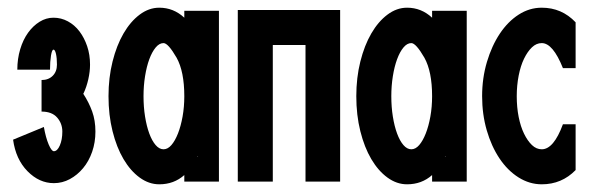

<svg xmlns="http://www.w3.org/2000/svg" viewBox="-20 -474 1539 499"><path d="M25 -293Q25 -321 32.5 -346Q40 -371 53 -389Q66 -407 83 -417.5Q100 -428 119 -428Q139 -428 156.5 -418.5Q174 -409 186.5 -392.5Q199 -376 206.5 -354Q214 -332 214 -306Q214 -288 209.5 -268Q205 -248 197 -231H196Q211 -208 219.5 -184.5Q228 -161 228 -132Q228 -104 219.5 -79.5Q211 -55 196 -37Q181 -19 161.5 -8.5Q142 2 120 2Q82 2 51.5 -29Q21 -60 14 -111L94 -144Q99 -116 106.5 -98.5Q114 -81 120 -81Q129 -81 135.5 -96Q142 -111 142 -132Q142 -153 128.5 -168.5Q115 -184 88 -184V-266Q106 -266 117 -277Q128 -288 128 -306Q128 -323 125.5 -334Q123 -345 119 -345Q115 -345 112.5 -329.5Q110 -314 110 -293Z M549 -446V-2H459V-19Q432 5 394 5Q367 5 343 -12.5Q319 -30 301 -60.5Q283 -91 272.5 -133Q262 -175 262 -224Q262 -272 272.5 -314Q283 -356 301 -387Q319 -418 343 -436Q367 -454 394 -454Q431 -454 459 -428V-446ZM493 -68Q493 -67 492 -67H495ZM439 -324Q417 -362 405 -362Q394 -362 384.5 -350.5Q375 -339 368 -320Q361 -301 357 -276Q353 -251 353 -224Q353 -196 357 -171Q361 -146 368 -127Q375 -108 384.5 -97Q394 -86 405 -86Q416 -86 425.5 -97Q435 -108 442.5 -127Q450 -146 454.5 -171Q459 -196 459 -224Q459 -288 439 -324Z M864 -448V-2H774V-357H689V-2H598V-448Z M1193 -446V-2H1103V-19Q1076 5 1038 5Q1011 5 987 -12.5Q963 -30 945 -60.5Q927 -91 916.5 -133Q906 -175 906 -224Q906 -272 916.5 -314Q927 -356 945 -387Q963 -418 987 -436Q1011 -454 1038 -454Q1075 -454 1103 -428V-446ZM1137 -68Q1137 -67 1136 -67H1139ZM1083 -324Q1061 -362 1049 -362Q1038 -362 1028.5 -350.5Q1019 -339 1012 -320Q1005 -301 1001 -276Q997 -251 997 -224Q997 -196 1001 -171Q1005 -146 1012 -127Q1019 -108 1028.5 -97Q1038 -86 1049 -86Q1060 -86 1069.5 -97Q1079 -108 1086.5 -127Q1094 -146 1098.5 -171Q1103 -196 1103 -224Q1103 -288 1083 -324Z M1388 -454Q1440 -454 1476 -416V-297H1443Q1417 -362 1388 -362Q1374 -362 1362.5 -351Q1351 -340 1342 -321.5Q1333 -303 1328 -277.5Q1323 -252 1323 -224Q1323 -195 1328 -170Q1333 -145 1342 -126.5Q1351 -108 1362.5 -97Q1374 -86 1388 -86Q1419 -86 1443 -151H1476V-32Q1440 5 1388 5Q1356 5 1327.5 -13Q1299 -31 1278 -62.5Q1257 -94 1245 -135.5Q1233 -177 1233 -224Q1233 -271 1245.5 -313Q1258 -355 1279 -386.5Q1300 -418 1328 -436Q1356 -454 1388 -454Z"/></svg>

Font: Fundamental  Brigade Condensed
Style: Regular
Weight: 400
Width: 3
Designer: Peter Wiegel, original typeface by Carl Albert Fahrenwaldt 1901
Foundry: Peter Wiegel
Version: Version 0.000 2012 initial release